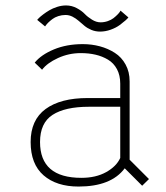

<svg xmlns="http://www.w3.org/2000/svg" viewBox="-20 -674 610 705"><path d="M347.5 -558Q330.5 -558 315.5 -564.2Q300.5 -570.5 289.8 -579.5Q279 -588.5 268.8 -597.5Q258.5 -606.5 246.2 -612.8Q234 -619 220.5 -619Q207 -619 194 -614.8Q181 -610.5 172.8 -604.2Q164.5 -598 158 -591.8Q151.5 -585.5 148.5 -581L145.5 -577L116.5 -601Q117.5 -602.5 122.8 -607.8Q128 -613 138.5 -621Q149 -629 161.2 -636.2Q173.5 -643.5 190 -648.8Q206.5 -654 222.5 -654Q243.5 -654 261.8 -644.2Q280 -634.5 291 -623Q302 -611.5 317.8 -601.8Q333.5 -592 349.5 -592Q363 -592 375.8 -596.5Q388.5 -601 396.5 -607.2Q404.5 -613.5 410.8 -619.8Q417 -626 420 -630.5L422.5 -635L451.5 -610Q448.5 -606 441 -599.2Q433.5 -592.5 419.8 -582.2Q406 -572 386.5 -565Q367 -558 347.5 -558ZM502 8 438 -56Q388 11 268.5 11Q187.5 11 140 -30.2Q92.5 -71.5 92.5 -152.5Q92.5 -233.5 147.5 -273.8Q202.5 -314 302 -314H421.5V-367Q421.5 -397.5 409.5 -420Q397.5 -442.5 376.5 -455Q355.5 -467.5 330.8 -473.2Q306 -479 276.5 -479Q232.5 -479 192.8 -460.8Q153 -442.5 134.5 -418L107.5 -444Q131 -473 177.8 -492.5Q224.5 -512 284 -512Q316.5 -512 346.5 -504Q376.5 -496 401.5 -480Q426.5 -464 441.2 -437Q456 -410 456 -375V-87.5L527 -16.5ZM279 -21Q332 -21 369.8 -42Q407.5 -63 421.5 -94V-282H306.5Q219 -282 173 -252.2Q127 -222.5 127 -152.5Q127 -21 279 -21Z"/></svg>

Font: League Mono Narrow Thin
Style: Regular
Weight: 100
Width: 3
Designer: Tyler Finck
Foundry: The League of Moveable Type / Tyler Finck
Version: Version 2.210